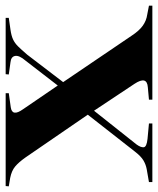

<svg xmlns="http://www.w3.org/2000/svg" viewBox="20 -598 558 678"><g transform="rotate(-90 299.0 -259.0)"><path d="M-5 0V-12L41 -20Q57 -23 71.5 -31.5Q86 -40 103 -62L233 -228L82 -448Q65 -472 50 -484.5Q35 -497 10 -502L-20 -507L-19 -518H309V-507L259 -500Q225 -495 252 -457L336 -334L424 -448Q443 -470 440.5 -484.5Q438 -499 418 -501L375 -507L376 -518H575V-507L533 -501Q512 -498 499 -492Q486 -486 474.5 -474.5Q463 -463 445 -442L348 -315L512 -73Q529 -47 547 -34Q565 -21 587 -18L618 -12V0H286V-12L330 -16Q371 -19 342 -63L247 -206L128 -56Q117 -41 118 -30.5Q119 -20 148 -17L202 -12V0Z"/></g></svg>

Font: Literata 72pt
Style: Bold
Weight: 700
Designer: Latin by Veronika Burian and Jose Scaglione. Greek by Irene Vlachou. Cyrillic by Vera Evstafieva.
Foundry: TypeTogether
Version: Version 3.002